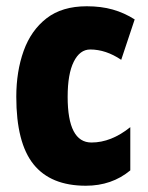

<svg xmlns="http://www.w3.org/2000/svg" viewBox="-20 -634 473 613"><path d="M254 -41Q142 -41 87 -109.5Q32 -178 32 -325Q32 -406 55.5 -471.5Q79 -537 128.5 -575.5Q178 -614 257 -614Q303 -614 340 -603.5Q377 -593 410 -572L367 -443Q318 -476 268 -476Q235 -476 215.5 -437Q196 -398 196 -325Q196 -179 272 -179Q335 -179 396 -228V-90Q337 -41 254 -41Z"/></svg>

Font: Noto Sans Tamil UI ExtraCondensed Black
Style: Regular
Weight: 900
Width: 2
Designer: Jelle Bosma - Monotype Design Team
Foundry: Monotype Imaging Inc.
Version: Version 2.004; ttfautohint (v1.8.4.7-5d5b)